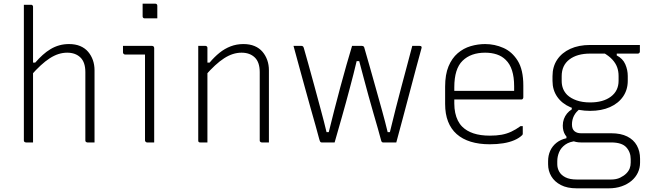

<svg xmlns="http://www.w3.org/2000/svg" viewBox="-20 -776 3560 1046"><path d="M121 0Q118 0 115.5 -1.5Q113 -3 111.5 -5Q110 -7 110 -11Q110 -91 110 -170.5Q110 -250 110 -330.5Q110 -411 110 -491Q110 -571 110 -650Q110 -686 110 -712Q110 -738 110 -750Q117 -750 123.5 -750Q130 -750 136.5 -750Q143 -750 149 -750Q153 -750 155 -748.5Q157 -747 158.5 -745Q160 -743 160 -739Q160 -647 160 -554.5Q160 -462 160 -369.5Q160 -277 160 -184.5Q160 -92 160 0Q154 0 147.5 0Q141 0 134.5 0Q128 0 121 0ZM147 -363V-435H172Q192 -458 212.5 -476.5Q233 -495 255.5 -508.5Q278 -522 303 -529Q328 -536 356 -536Q391 -536 417 -525Q443 -514 460 -494Q477 -474 486 -448.5Q495 -423 495 -393Q495 -345 495 -297Q495 -249 495 -201.5Q495 -154 495 -106Q495 -79 495 -52.5Q495 -26 495 0Q485 0 475.5 0Q466 0 456 0Q453 0 450.5 -1.5Q448 -3 446.5 -5Q445 -7 445 -11Q445 -73 445 -135Q445 -197 445 -259Q445 -321 445 -383Q445 -437 418 -463Q391 -489 346 -489Q322 -489 298.5 -481.5Q275 -474 251 -458.5Q227 -443 201.5 -419.5Q176 -396 147 -363Z M770 -11Q770 -58 770 -104.5Q770 -151 770 -198Q770 -245 770 -292Q770 -339 770 -385.5Q770 -432 770 -479H750Q739 -479 728 -479Q717 -479 705.5 -479Q694 -479 683 -479Q672 -479 661 -479Q657 -479 653.5 -482.5Q650 -486 650 -490Q650 -499 650 -508Q650 -517 650 -526Q666 -526 682 -526Q698 -526 714 -526Q730 -526 745.5 -526Q761 -526 777 -526Q793 -526 809 -526Q812 -526 814.5 -524.5Q817 -523 818.5 -520.5Q820 -518 820 -515Q820 -461 820 -407.5Q820 -354 820 -301Q820 -248 820 -194.5Q820 -141 820 -87Q820 -73 820 -58.5Q820 -44 820 -29.5Q820 -15 820 0Q810 0 800.5 0Q791 0 781 0Q777 0 773.5 -3.5Q770 -7 770 -11ZM757 -756Q766 -756 774.5 -756Q783 -756 791.5 -756Q800 -756 808.5 -756Q817 -756 826 -756Q831 -756 834 -753Q837 -750 837 -745V-676Q828 -676 819.5 -676Q811 -676 802.5 -676Q794 -676 785.5 -676Q777 -676 768 -676Q763 -676 760 -679Q757 -682 757 -687Z M1445 0Q1435 0 1425.5 0Q1416 0 1406 0Q1403 0 1400.5 -1.5Q1398 -3 1396.5 -5Q1395 -7 1395 -11Q1395 -73 1395 -135Q1395 -197 1395 -259Q1395 -321 1395 -383Q1395 -437 1368 -463Q1341 -489 1296 -489Q1272 -489 1248.5 -481.5Q1225 -474 1201 -458.5Q1177 -443 1151.5 -419.5Q1126 -396 1097 -363V-435H1122Q1148 -466 1176 -488.5Q1204 -511 1236.5 -523.5Q1269 -536 1306 -536Q1341 -536 1367 -525Q1393 -514 1410 -494Q1427 -474 1436 -448.5Q1445 -423 1445 -393Q1445 -345 1445 -297Q1445 -249 1445 -201.5Q1445 -154 1445 -106Q1445 -79 1445 -52.5Q1445 -26 1445 0ZM1110 0Q1104 0 1097.5 0Q1091 0 1084.5 0Q1078 0 1071 0Q1068 0 1066 -0.5Q1064 -1 1062.5 -2.5Q1061 -4 1060.5 -6Q1060 -8 1060 -11Q1060 -63 1060 -115Q1060 -167 1060 -218.5Q1060 -270 1060 -322Q1060 -374 1060 -426Q1060 -462 1060 -488Q1060 -514 1060 -526Q1067 -526 1073.5 -526Q1080 -526 1086.5 -526Q1093 -526 1099 -526Q1103 -526 1105 -524.5Q1107 -523 1108.5 -521Q1110 -519 1110 -515Q1110 -430 1110 -344Q1110 -258 1110 -172Q1110 -86 1110 0Z M1898 -526H1952Q1955 -526 1957.5 -525Q1960 -524 1962 -522Q1964 -520 1965 -515Q1978 -471 1994 -414Q2010 -357 2027.5 -295Q2045 -233 2062 -171.5Q2079 -110 2092 -56H2104Q2121 -126 2136.5 -187Q2152 -248 2167 -304Q2182 -360 2196.5 -414.5Q2211 -469 2226 -526Q2233 -526 2239.5 -526Q2246 -526 2253 -526Q2260 -526 2266 -526Q2270 -526 2272.5 -525Q2275 -524 2276.5 -521Q2278 -518 2276 -512Q2263 -466 2246.5 -403.5Q2230 -341 2211.5 -271.5Q2193 -202 2174.5 -132Q2156 -62 2139 0Q2130 0 2121.5 0Q2113 0 2104 0Q2095 0 2085.5 0Q2076 0 2067 0Q2062 0 2059.5 -3.5Q2057 -7 2055 -16Q2049 -39 2038.5 -76Q2028 -113 2014.5 -159Q2001 -205 1987.5 -254.5Q1974 -304 1961 -352.5Q1948 -401 1937 -443H1923Q1915 -409 1905.5 -371.5Q1896 -334 1885.5 -295Q1875 -256 1864.5 -217Q1854 -178 1843 -140Q1832 -102 1822 -66.5Q1812 -31 1803 0Q1792 0 1780 0Q1768 0 1756.5 0Q1745 0 1732 0Q1727 0 1724.5 -4Q1722 -8 1719 -19Q1712 -46 1699.5 -90.5Q1687 -135 1671.5 -189.5Q1656 -244 1640 -303Q1624 -362 1608 -419.5Q1592 -477 1579 -526Q1586 -526 1593 -526Q1600 -526 1607.5 -526Q1615 -526 1622 -526Q1626 -526 1628.5 -524.5Q1631 -523 1632.5 -521Q1634 -519 1635 -515Q1644 -483 1659.5 -428.5Q1675 -374 1692.5 -308.5Q1710 -243 1728 -177Q1746 -111 1759 -56H1771Q1785 -113 1801 -175.5Q1817 -238 1834 -301Q1851 -364 1867.5 -422Q1884 -480 1898 -526Z M2623 -536Q2675 -536 2722.5 -515Q2770 -494 2800.5 -445Q2831 -396 2831 -310V-245Q2831 -242 2829.5 -239.5Q2828 -237 2826 -235.5Q2824 -234 2820 -234H2532Q2516 -234 2500 -234Q2484 -234 2468 -234H2449L2427 -281H2781Q2781 -287 2781 -293.5Q2781 -300 2781 -306Q2781 -356 2769.5 -392Q2758 -428 2735 -450Q2715 -470 2686.5 -479.5Q2658 -489 2623 -489Q2545 -489 2500 -445Q2455 -401 2455 -301V-212Q2455 -185 2460 -161.5Q2465 -138 2474.5 -119Q2484 -100 2498 -86Q2522 -62 2559.5 -49.5Q2597 -37 2649 -37Q2685 -37 2712.5 -42Q2740 -47 2765 -58.5Q2790 -70 2816 -89H2828Q2828 -77 2828 -66.5Q2828 -56 2828 -48Q2828 -46 2827.5 -44Q2827 -42 2825 -40Q2809 -24 2782.5 -12.5Q2756 -1 2722 4.5Q2688 10 2648 10Q2590 10 2544.5 -4Q2499 -18 2468 -45.5Q2437 -73 2421 -114Q2405 -155 2405 -210V-304Q2405 -370 2423.5 -414.5Q2442 -459 2473.5 -486Q2505 -513 2544 -524.5Q2583 -536 2623 -536Z M3046 -92Q3046 -111 3052 -127.5Q3058 -144 3069 -157.5Q3080 -171 3095 -180V-199L3140 -183Q3118 -167 3107 -145.5Q3096 -124 3096 -98Q3096 -73 3109.5 -61.5Q3123 -50 3145 -50H3310Q3362 -50 3397 -32.5Q3432 -15 3449.5 16.5Q3467 48 3467 89V110Q3467 139 3455 164.5Q3443 190 3420.5 209Q3398 228 3366.5 239Q3335 250 3296 250H3122Q3070 250 3035.5 232Q3001 214 2983.5 184.5Q2966 155 2966 119V102Q2966 71 2977.5 45.5Q2989 20 3011.5 2Q3034 -16 3066 -23V-48L3123 -8Q3083 -5 3059.5 12Q3036 29 3026 53Q3016 77 3016 102V119Q3016 140 3026.5 159Q3037 178 3060.5 190Q3084 202 3123 202H3309Q3338 202 3358.5 192Q3379 182 3392 169Q3405 156 3410.5 141.5Q3416 127 3416 110V91Q3416 53 3392 26.5Q3368 0 3309 0H3145Q3117 0 3094.5 -10.5Q3072 -21 3059 -41.5Q3046 -62 3046 -92ZM3265 -490H3340V-474Q3373 -457 3386.5 -426Q3400 -395 3400 -362V-336Q3400 -287 3374.5 -250Q3349 -213 3303 -192.5Q3257 -172 3195 -172Q3133 -172 3087 -192Q3041 -212 3015.5 -249Q2990 -286 2990 -335V-361Q2990 -413 3015.5 -451Q3041 -489 3087 -510Q3133 -531 3195 -531Q3263 -531 3331 -531Q3399 -531 3466 -531Q3466 -522 3466 -513Q3466 -504 3466 -495Q3466 -491 3463 -487.5Q3460 -484 3455 -484Q3412 -484 3368.5 -484Q3325 -484 3282 -484Q3239 -484 3195 -484Q3124 -484 3082 -452Q3040 -420 3040 -361V-335Q3040 -312 3047.5 -293Q3055 -274 3070 -259Q3090 -240 3121.5 -229Q3153 -218 3195 -218Q3266 -218 3308 -249.5Q3350 -281 3350 -336V-362Q3350 -388 3342 -410Q3334 -432 3315.5 -452Q3297 -472 3265 -490Z"/></svg>

Font: Recursive Sans Linear Light
Style: Regular
Weight: 300
Version: Version 1.085